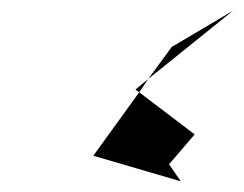

<svg xmlns="http://www.w3.org/2000/svg" viewBox="-20 -676 457 360"><path d="M155 -384 319 -336 297 -368 345 -424 241 -503ZM234 -508 258 -528 241 -503ZM258 -528 417 -656 302 -588Z"/></svg>

Font: bitstorm
Style: obl
Weight: 400
Version: Version 0.2